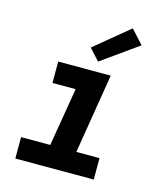

<svg xmlns="http://www.w3.org/2000/svg" viewBox="-115 -864 829 953"><g transform="rotate(15 300.0 -387.5)"><path d="M53 0V-110H203L253 -410H134V-520H404L337 -110H456V0ZM325 -571 272 -629 449 -775 513 -705Z"/></g></svg>

Font: Iosevka SS04 XBd Ex
Style: Italic
Weight: 800
Width: 7
Italic angle: -9°
Monospace: yes
Designer: Belleve Invis
Foundry: Belleve Invis
Version: Version 19.0.0; ttfautohint (v1.8.4)